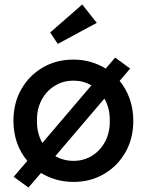

<svg xmlns="http://www.w3.org/2000/svg" viewBox="-20 -802 655 857"><path d="M107 35 41 -13 102 -84Q72 -119 56 -164.5Q40 -210 40 -263Q40 -342 75 -403.5Q110 -465 170.5 -500.5Q231 -536 308 -536Q348 -536 384.5 -525.5Q421 -515 452 -496L494 -545L561 -496L514 -441Q543 -406 559 -360.5Q575 -315 575 -263Q575 -184 540 -122.5Q505 -61 444.5 -25.5Q384 10 308 10Q267 10 230.5 -0.5Q194 -11 163 -30ZM145 -263Q144 -208 169 -164L388 -421Q352 -442 308 -442Q261 -442 223.5 -418.5Q186 -395 165 -354.5Q144 -314 145 -263ZM308 -84Q355 -84 392 -107.5Q429 -131 450 -171.5Q471 -212 470 -263Q471 -318 446 -362L227 -105Q264 -84 308 -84ZM238 -606 204 -657 347 -782 412 -700Z"/></svg>

Font: Lexend Deca
Style: Regular
Weight: 400
Designer: Bonnie Shaver-Troup, Thomas Jockin
Foundry: Lexend
Version: Version 1.008; ttfautohint (v1.8.4.7-5d5b)